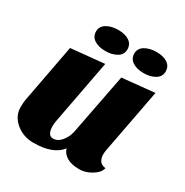

<svg xmlns="http://www.w3.org/2000/svg" viewBox="-170 -856 975 1013"><g transform="rotate(30 317.5 -350.0)"><path d="M338 -42Q290 20 171 20Q109 20 64 -17.5Q19 -55 19 -109Q19 -139 22 -154L89 -510L292 -530L219 -144Q215 -122 215 -109Q215 -51 250 -51Q289 -51 317 -104Q326 -121 330 -143L401 -510L598 -530L524 -140Q521 -125 521 -109Q521 -93 530 -75.5Q539 -58 568 -54Q562 -30 541 -14Q497 20 449.5 20Q402 20 374 3Q346 -14 338 -42ZM263 -720Q305 -720 330 -703Q355 -686 355 -654.5Q355 -623 327 -606Q299 -589 257.5 -589Q216 -589 190 -606Q164 -623 164 -654.5Q164 -686 192.5 -703Q221 -720 263 -720ZM496 -720Q538 -720 563 -703Q588 -686 588 -654.5Q588 -623 560 -606Q532 -589 490.5 -589Q449 -589 423 -606Q397 -623 397 -654.5Q397 -686 425.5 -703Q454 -720 496 -720Z"/></g></svg>

Font: Sansita One
Style: Regular
Weight: 400
Designer: Pablo Cosgaya
Foundry: Omnibus-Type
Version: Version 1.001